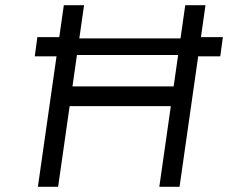

<svg xmlns="http://www.w3.org/2000/svg" viewBox="-20 -720 879 740"><path d="M114 -503 124 -577H226L262 -572H689L715 -577H839L829 -503H711L685 -508H250L211 -503ZM594 0 694 -700H772L672 0ZM126 0 226 -700H304L204 0ZM208 -311 219 -387H682L671 -311Z"/></svg>

Font: Lexend Light
Style: Italic
Weight: 300
Italic angle: -8.13011°
Designer: Bonnie Shaver-Troup, Thomas Jockin
Foundry: Lexend
Version: Version 1.007